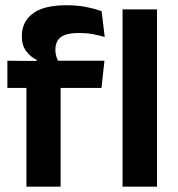

<svg xmlns="http://www.w3.org/2000/svg" viewBox="-20 -696 662 716"><path d="M228.5 -676.5Q267.5 -676.5 300.5 -670Q333.5 -663.5 359 -654L370.5 -558Q349 -564.5 325.8 -568.8Q302.5 -573 274.5 -573Q241 -573 221.8 -565.5Q202.5 -558 194.5 -544Q186.5 -530 186.5 -511V-509.5Q186.5 -496 190.5 -484Q194.5 -472 200 -462.5L116.5 -459.5V-473Q93.5 -484 77.5 -505.5Q61.5 -527 61.5 -559V-561.5Q61.5 -614.5 102.2 -645.5Q143 -676.5 228.5 -676.5ZM78.5 0V-433H206V0ZM7.5 -368V-469.5L131.5 -468.5L181.5 -469.5H369.5L358.5 -368ZM437 0V-661H565.5V0Z"/></svg>

Font: Anek Latin SemiBold
Style: Regular
Weight: 600
Designer: Yesha Goshar
Foundry: Ek Type
Version: Version 1.003